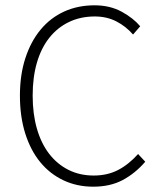

<svg xmlns="http://www.w3.org/2000/svg" viewBox="-20 -691 604 723"><path d="M331 12Q270 12 219 -12Q168 -36 131.5 -80.5Q95 -125 75 -188.5Q55 -252 55 -331Q55 -409 75.5 -472Q96 -535 133 -579.5Q170 -624 221.5 -647.5Q273 -671 336 -671Q394 -671 438 -647Q482 -623 508 -592L481 -561Q454 -592 418 -610.5Q382 -629 337 -629Q283 -629 239.5 -608Q196 -587 165.5 -548.5Q135 -510 119 -455Q103 -400 103 -331Q103 -262 119 -206.5Q135 -151 165 -112Q195 -73 237.5 -51.5Q280 -30 333 -30Q384 -30 424 -50.5Q464 -71 500 -111L527 -82Q489 -38 442 -13Q395 12 331 12Z"/></svg>

Font: hySource Sans Pro Light
Style: Regular
Weight: 300
Designer: Paul D. Hunt
Foundry: Adobe Systems Incorporated
Version: Version 2.021;PS 2.000;hotconv 1.0.86;makeotf.lib2.5.63406